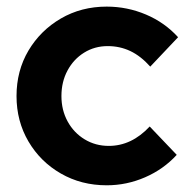

<svg xmlns="http://www.w3.org/2000/svg" viewBox="-20 -551 572 581"><path d="M302.9 9.7Q226.1 9.7 164.2 -25.9Q102.3 -61.4 66.1 -122.9Q30 -184.4 30 -260.3Q30 -336.9 66.1 -397.9Q102.3 -458.9 164.2 -495Q226.1 -531 302.9 -531Q365 -531 421.7 -507Q478.5 -482.9 518.9 -438.4L434.7 -349.4Q406.1 -381.4 374.4 -396.5Q342.7 -411.5 306 -411.5Q266.5 -411.5 234.6 -391.7Q202.8 -372 184.4 -337.8Q165.9 -303.6 165.9 -260.3Q165.9 -217.7 184.7 -183.4Q203.5 -149.1 236.2 -129.3Q268.9 -109.5 309.2 -109.5Q378.3 -109.5 433 -168.2L514.8 -82.4Q474.8 -38.7 419 -14.5Q363.3 9.7 302.9 9.7Z"/></svg>

Font: Red Hat Display VF
Style: Regular
Weight: 300
Designer: Pentagram, MCKL
Foundry: Pentagram, MCKL
Version: Version 1.023